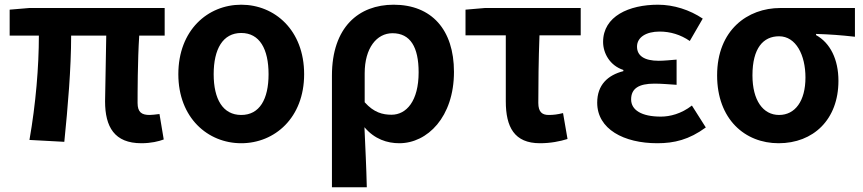

<svg xmlns="http://www.w3.org/2000/svg" viewBox="-20 -594 3662 815"><path d="M580 14C621 14 654 6 675 -2L657 -110C640 -108 625 -106 615 -106C581 -106 564 -118 564 -157C564 -191 564 -337 571 -443H679V-560H104L21 -553V-443H145C145 -312 132 -153 105 0L253 8C268 -141 282 -303 282 -443H431C430 -342 426 -204 426 -164C426 -55 466 14 580 14Z M1004 14C1146 14 1271 -94 1271 -279C1271 -466 1146 -574 1004 -574C862 -574 737 -466 737 -279C737 -94 862 14 1004 14ZM1004 -106C926 -106 887 -173 887 -279C887 -386 926 -454 1004 -454C1082 -454 1120 -386 1120 -279C1120 -173 1082 -106 1004 -106Z M1389 201H1537C1535 114 1531 37 1527 -54C1570 -3 1624 14 1675 14C1794 14 1907 -97 1907 -289C1907 -468 1812 -574 1651 -574C1503 -574 1389 -479 1389 -273ZM1642 -107C1605 -107 1567 -116 1528 -160V-283C1528 -390 1579 -453 1646 -453C1722 -453 1757 -394 1757 -287C1757 -165 1705 -107 1642 -107Z M2272 14C2317 14 2357 6 2389 -4L2370 -114C2346 -108 2329 -106 2309 -106C2282 -106 2265 -118 2265 -157C2265 -236 2266 -339 2270 -444H2445V-560H2038L1956 -553V-444H2127V-164C2127 -55 2163 14 2272 14Z M2770 14C2842 14 2905 -1 2976 -53L2917 -146C2872 -111 2824 -99 2785 -99C2703 -99 2659 -127 2659 -172C2659 -218 2691 -239 2758 -239C2788 -239 2820 -236 2852 -234V-341C2826 -339 2799 -336 2776 -336C2714 -336 2684 -358 2684 -396C2684 -436 2723 -460 2780 -460C2825 -460 2869 -447 2908 -420L2963 -515C2908 -552 2840 -574 2773 -574C2650 -574 2540 -525 2540 -416C2540 -369 2568 -316 2626 -297V-292C2560 -275 2515 -234 2515 -158C2515 -46 2628 14 2770 14Z M3285 14C3432 14 3539 -86 3539 -251C3539 -342 3504 -412 3444 -445V-450C3504 -448 3547 -445 3609 -438V-560H3292C3154 -560 3024 -467 3024 -274C3024 -88 3142 14 3285 14ZM3287 -106C3219 -106 3174 -168 3174 -274C3174 -390 3220 -440 3287 -440C3359 -440 3399 -360 3399 -265C3399 -165 3355 -106 3287 -106Z"/></svg>

Font: Noto Sans Japanese Bold
Style: Bold
Weight: 700
Designer: Ryoko NISHIZUKA (kana & ideographs); Paul D. Hunt (Latin, Greek & Cyrillic); Wenlong ZHANG (bopomofo); Sandoll Communica
Foundry: Adobe Systems Incorporated
Version: Version 1.000;PS 1;hotconv 1.0.78;makeotf.lib2.5.61930